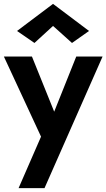

<svg xmlns="http://www.w3.org/2000/svg" viewBox="-26 -752 550 992"><path d="M152 -530 62 -592 248 -732 434 -592 346 -530 248 -618ZM204 220H70L186 -46L-6 -460H139L254 -175L368 -460H504Z"/></svg>

Font: Venryn Sans SemiBold
Style: Regular
Weight: 600
Designer: Owen Earl, indestructible type* (font) & Cristiano Sobral (main changes)
Version: Version 3.60;October 28, 2020;FontCreator 13.0.0.2681 64-bit